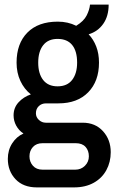

<svg xmlns="http://www.w3.org/2000/svg" viewBox="-20 -632 510 834"><path d="M140 182Q81 182 47.5 146.5Q14 111 14 58Q14 20 33 -9.5Q52 -39 82 -52Q62 -65 50.5 -86Q39 -107 39 -131Q39 -164 60.5 -187.5Q82 -211 114 -222Q85 -245 68.5 -280.5Q52 -316 52 -360Q52 -443 99 -490.5Q146 -538 231 -538Q275 -538 311 -520Q344 -540 356.5 -565Q369 -590 371 -612H452Q452 -562 428.5 -528.5Q405 -495 365 -483Q386 -461 398 -430Q410 -399 410 -360Q410 -279 363 -231Q316 -183 234 -183H180Q161 -183 148.5 -171Q136 -159 136 -140Q136 -123 149 -111Q162 -99 179 -99H339Q394 -99 427.5 -62Q461 -25 461 29Q461 72 442 107Q423 142 387 162Q351 182 302 182ZM165 105H307Q332 105 349 88Q366 71 366 47Q366 22 351.5 6Q337 -10 309 -10H165Q138 -10 123 6.5Q108 23 108 47Q108 71 123 88Q138 105 165 105ZM230 -257Q272 -257 293.5 -285Q315 -313 315 -360Q315 -410 293.5 -436.5Q272 -463 230 -463Q189 -463 167.5 -435.5Q146 -408 146 -360Q146 -312 167.5 -284.5Q189 -257 230 -257Z"/></svg>

Font: Archivo Narrow Medium
Style: Regular
Weight: 500
Designer: Hector Gatti
Foundry: Omnibus-Type
Version: Version 3.002